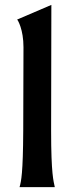

<svg xmlns="http://www.w3.org/2000/svg" viewBox="-20 -765 295 785"><path d="M60 0H204C199 -25 189 -51 189 -231L190 -745L50 -685C53 -683 76 -644 76 -572L75 -231C74 -57 67 -25 60 0Z"/></svg>

Font: Coconat Demi
Style: Regular
Weight: 400
Designer: Sara Lavazza
Foundry: Collletttivo
Version: Version 1.000;Glyphs 3.2 (3217)